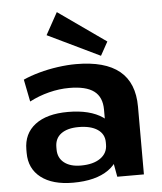

<svg xmlns="http://www.w3.org/2000/svg" viewBox="-56 -853 770 912"><g transform="rotate(-5 329.0 -397.0)"><path d="M432 -193V-323Q432 -383 394 -411.5Q356 -440 276 -440Q228 -440 179 -427.5Q130 -415 86 -392L65 -498Q98 -513 141 -525Q184 -537 230.5 -543.5Q277 -550 318 -550Q456 -550 525 -493.5Q594 -437 594 -323V0H467ZM256 10Q158 10 103 -32.5Q48 -75 48 -150V-166Q48 -242 103.5 -284.5Q159 -327 260 -327Q365 -327 425.5 -285.5Q486 -244 486 -169V-152Q486 -76 425 -33Q364 10 256 10ZM300 -68Q359 -68 393 -92Q427 -116 427 -157V-168Q427 -207 394.5 -229Q362 -251 304 -251Q251 -251 221 -229Q191 -207 191 -165V-154Q191 -114 220 -91Q249 -68 300 -68ZM476 -644 440 -579 191 -699 249 -804Z"/></g></svg>

Font: Pathway Extreme 72pt
Style: Bold
Weight: 700
Designer: Eduardo Rodriguez Tunni
Foundry: Eduardo Rodriguez Tunni
Version: Version 1.001;gftools[0.9.26]